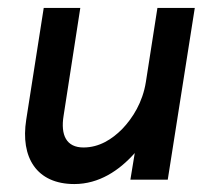

<svg xmlns="http://www.w3.org/2000/svg" viewBox="-20 -452 510 483"><path d="M46 -151C31 -56 72 11 167 11C229 11 280 -23 319 -67L308 0H402L470 -432H376L347 -246C339 -195 314 -155 287 -127C262 -102 230 -81 190 -81C147 -81 132 -112 140 -161L182 -432H90Z"/></svg>

Font: Charger Pro
Style: ExBdNarObl
Weight: 400
Designer: Jasper
Foundry: Cannot Into Space Fonts
Version: Version 1.09